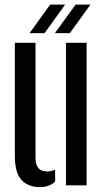

<svg xmlns="http://www.w3.org/2000/svg" viewBox="-20 -780 436 808"><path d="M42.5 -124V-600H129.5V-117Q129.5 -86.5 141.5 -72.5Q153.5 -58.5 179.5 -58.5Q196 -58.5 212 -66V-15.5Q186.5 7.5 148.5 7.5Q98 7.5 70.2 -23Q42.5 -53.5 42.5 -124ZM257.5 0V-600H344.5V0ZM104.5 -640.5 191 -760.5H254L167.5 -640.5ZM211 -640.5 298 -760.5H360.5L274 -640.5Z"/></svg>

Font: Big Shoulders Stencil Display Thin SemiBold
Style: Regular
Weight: 600
Version: Version 2.001